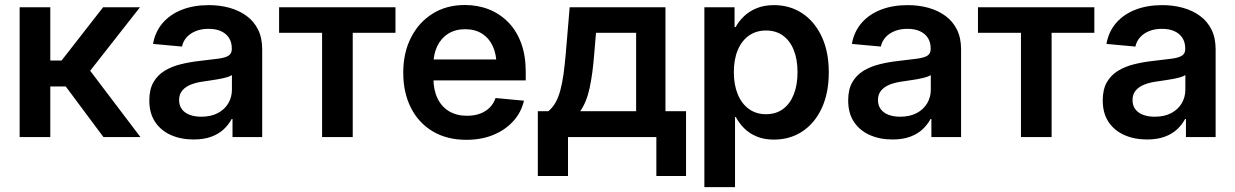

<svg xmlns="http://www.w3.org/2000/svg" viewBox="-20 -559 5038 783"><path d="M60.1 0V-529.3H185.1V-312H231L400.4 -529.3H550.8L347.7 -270.5L552.7 0H401.9L248 -206.5H185.1V0Z M769.5 9.8Q717.8 9.8 677 -8.3Q636.2 -26.4 612.5 -61.8Q588.9 -97.2 588.9 -149.4Q588.9 -194.3 605.7 -223.6Q622.6 -252.9 651.6 -270.5Q680.7 -288.1 717.5 -297.1Q754.4 -306.2 793.9 -310.5Q841.8 -315.9 870.6 -319.8Q899.4 -323.7 912.4 -332.3Q925.3 -340.8 925.3 -358.9V-361.8Q925.3 -386.2 914.1 -404.1Q902.8 -421.9 881.8 -431.6Q860.8 -441.4 830.6 -441.4Q799.8 -441.4 776.9 -431.6Q753.9 -421.9 740 -405.5Q726.1 -389.2 722.2 -369.1L604 -379.9Q612.8 -429.7 643.3 -465.1Q673.8 -500.5 721.9 -519.3Q770 -538.1 831.5 -538.1Q877 -538.1 916.3 -527.1Q955.6 -516.1 985.6 -494.1Q1015.6 -472.2 1032.5 -438.2Q1049.3 -404.3 1049.3 -357.4V0H928.2V-73.7H924.8Q912.6 -50.8 892.3 -31.7Q872.1 -12.7 841.8 -1.5Q811.5 9.8 769.5 9.8ZM800.8 -83Q840.3 -83 868.4 -97.9Q896.5 -112.8 911.1 -137.9Q925.8 -163.1 925.8 -192.9V-252.9Q919.9 -248.5 907.2 -244.6Q894.5 -240.7 877.7 -237.5Q860.8 -234.4 843 -231.7Q825.2 -229 809.1 -226.6Q781.7 -223.1 759.3 -214.4Q736.8 -205.6 723.6 -190.2Q710.4 -174.8 710.4 -150.9Q710.4 -128.9 721.7 -113.8Q732.9 -98.6 753.4 -90.8Q773.9 -83 800.8 -83Z M1293.5 0V-425.3H1118.2V-529.3H1592.8V-425.3H1418.5V0Z M1882.3 11.2Q1802.7 11.2 1744.9 -23.2Q1687 -57.6 1655.8 -119.4Q1624.5 -181.2 1624.5 -262.7Q1624.5 -343.8 1656.2 -406Q1688 -468.3 1744.4 -503.4Q1800.8 -538.6 1875.5 -538.6Q1929.2 -538.6 1974.4 -520.5Q2019.5 -502.4 2053.2 -467.8Q2086.9 -433.1 2105.5 -382.6Q2124 -332 2124 -267.1V-231H1678.2V-316.4H2061.5L2004.9 -292.5Q2004.9 -337.4 1989.7 -370.4Q1974.6 -403.3 1946 -421.6Q1917.5 -439.9 1877 -439.9Q1836.9 -439.9 1807.9 -421.6Q1778.8 -403.3 1763.2 -370.8Q1747.6 -338.4 1747.6 -296.4V-240.2Q1747.6 -192.4 1764.2 -158Q1780.8 -123.5 1811.5 -105.2Q1842.3 -86.9 1884.8 -86.9Q1914.1 -86.9 1937.5 -95.5Q1960.9 -104 1977.1 -120.4Q1993.2 -136.7 2001 -159.2L2116.7 -148.4Q2106 -101.1 2073.2 -64.9Q2040.5 -28.8 1991.7 -8.8Q1942.9 11.2 1882.3 11.2Z M2173.3 158.7V-105.5H2216.3Q2233.4 -119.6 2245.4 -140.6Q2257.3 -161.6 2265.1 -190.7Q2272.9 -219.7 2278.1 -256.6Q2283.2 -293.5 2287.1 -338.9L2303.2 -529.3H2693.8V-105.5H2777.8V158.7H2656.7V0H2296.4V158.7ZM2346.2 -105.5H2574.2V-425.3H2410.6L2403.3 -338.9Q2397 -257.3 2384.5 -199.7Q2372.1 -142.1 2346.2 -105.5Z M2852.5 204.1V-529.3H2975.6V-448.7H2980Q2993.2 -472.7 3014.4 -492.9Q3035.6 -513.2 3065.9 -525.6Q3096.2 -538.1 3136.2 -538.1Q3201.2 -538.1 3251.5 -504.9Q3301.8 -471.7 3330.8 -410.2Q3359.9 -348.6 3359.9 -264.2Q3359.9 -179.7 3331.3 -118.2Q3302.7 -56.6 3252.4 -23.2Q3202.1 10.3 3135.7 10.3Q3096.2 10.3 3066.2 -2.2Q3036.1 -14.6 3015.1 -35.6Q2994.1 -56.6 2981 -81.5H2977.5V204.1ZM3104 -93.3Q3144.5 -93.3 3173.1 -114.3Q3201.7 -135.3 3217 -173.8Q3232.4 -212.4 3232.4 -264.6Q3232.4 -316.9 3217 -355Q3201.7 -393.1 3173.1 -413.8Q3144.5 -434.6 3104 -434.6Q3063.5 -434.6 3033.9 -413.6Q3004.4 -392.6 2988.5 -354.5Q2972.7 -316.4 2972.7 -264.6Q2972.7 -213.4 2988.5 -174.8Q3004.4 -136.2 3033.9 -114.7Q3063.5 -93.3 3104 -93.3Z M3619.6 9.8Q3567.9 9.8 3527.1 -8.3Q3486.3 -26.4 3462.6 -61.8Q3439 -97.2 3439 -149.4Q3439 -194.3 3455.8 -223.6Q3472.7 -252.9 3501.7 -270.5Q3530.8 -288.1 3567.6 -297.1Q3604.5 -306.2 3644 -310.5Q3691.9 -315.9 3720.7 -319.8Q3749.5 -323.7 3762.5 -332.3Q3775.4 -340.8 3775.4 -358.9V-361.8Q3775.4 -386.2 3764.2 -404.1Q3752.9 -421.9 3731.9 -431.6Q3710.9 -441.4 3680.7 -441.4Q3649.9 -441.4 3627 -431.6Q3604 -421.9 3590.1 -405.5Q3576.2 -389.2 3572.3 -369.1L3454.1 -379.9Q3462.9 -429.7 3493.4 -465.1Q3523.9 -500.5 3572 -519.3Q3620.1 -538.1 3681.6 -538.1Q3727.1 -538.1 3766.4 -527.1Q3805.7 -516.1 3835.7 -494.1Q3865.7 -472.2 3882.6 -438.2Q3899.4 -404.3 3899.4 -357.4V0H3778.3V-73.7H3774.9Q3762.7 -50.8 3742.4 -31.7Q3722.2 -12.7 3691.9 -1.5Q3661.6 9.8 3619.6 9.8ZM3650.9 -83Q3690.4 -83 3718.5 -97.9Q3746.6 -112.8 3761.2 -137.9Q3775.9 -163.1 3775.9 -192.9V-252.9Q3770 -248.5 3757.3 -244.6Q3744.6 -240.7 3727.8 -237.5Q3710.9 -234.4 3693.1 -231.7Q3675.3 -229 3659.2 -226.6Q3631.8 -223.1 3609.4 -214.4Q3586.9 -205.6 3573.7 -190.2Q3560.5 -174.8 3560.5 -150.9Q3560.5 -128.9 3571.8 -113.8Q3583 -98.6 3603.5 -90.8Q3624 -83 3650.9 -83Z M4143.6 0V-425.3H3968.3V-529.3H4442.9V-425.3H4268.6V0Z M4657.7 9.8Q4606 9.8 4565.2 -8.3Q4524.4 -26.4 4500.7 -61.8Q4477.1 -97.2 4477.1 -149.4Q4477.1 -194.3 4493.9 -223.6Q4510.7 -252.9 4539.8 -270.5Q4568.8 -288.1 4605.7 -297.1Q4642.6 -306.2 4682.1 -310.5Q4730 -315.9 4758.8 -319.8Q4787.6 -323.7 4800.5 -332.3Q4813.5 -340.8 4813.5 -358.9V-361.8Q4813.5 -386.2 4802.2 -404.1Q4791 -421.9 4770 -431.6Q4749 -441.4 4718.8 -441.4Q4688 -441.4 4665 -431.6Q4642.1 -421.9 4628.2 -405.5Q4614.3 -389.2 4610.4 -369.1L4492.2 -379.9Q4501 -429.7 4531.5 -465.1Q4562 -500.5 4610.1 -519.3Q4658.2 -538.1 4719.7 -538.1Q4765.1 -538.1 4804.4 -527.1Q4843.8 -516.1 4873.8 -494.1Q4903.8 -472.2 4920.7 -438.2Q4937.5 -404.3 4937.5 -357.4V0H4816.4V-73.7H4813Q4800.8 -50.8 4780.5 -31.7Q4760.3 -12.7 4730 -1.5Q4699.7 9.8 4657.7 9.8ZM4689 -83Q4728.5 -83 4756.6 -97.9Q4784.7 -112.8 4799.3 -137.9Q4814 -163.1 4814 -192.9V-252.9Q4808.1 -248.5 4795.4 -244.6Q4782.7 -240.7 4765.9 -237.5Q4749 -234.4 4731.2 -231.7Q4713.4 -229 4697.3 -226.6Q4669.9 -223.1 4647.5 -214.4Q4625 -205.6 4611.8 -190.2Q4598.6 -174.8 4598.6 -150.9Q4598.6 -128.9 4609.9 -113.8Q4621.1 -98.6 4641.6 -90.8Q4662.1 -83 4689 -83Z"/></svg>

Font: Inter 24pt SemiBold
Style: Regular
Weight: 600
Designer: Rasmus Andersson
Foundry: rsms
Version: Version 4.001;git-66647c0bb